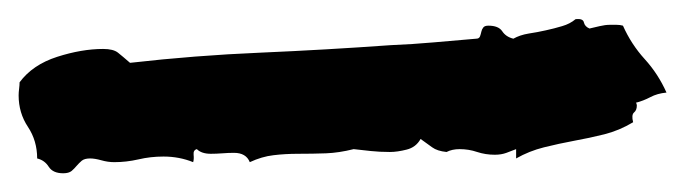

<svg xmlns="http://www.w3.org/2000/svg" viewBox="-170 13 722 202"><path d="M531.2 110.4Q521.5 111.3 514.2 115.2Q506.8 119.1 499 121.1Q500 122.1 500 124Q500 128.9 497.1 131.3Q494.1 133.8 496.1 141.6Q481.4 150.4 465.8 154.3Q450.2 158.2 434.1 161.1Q418 164.1 402.3 168Q386.7 171.9 373 179.7V169.9Q368.2 171.9 362.8 173.8Q357.4 175.8 350.6 175.8Q340.8 175.8 332 172.9Q323.2 169.9 313.5 169.9Q305.7 169.9 299.8 172.9Q290 171.9 284.7 168Q279.3 164.1 272.5 159.2Q267.6 168 257.8 170.4Q248 172.9 240.2 172.9Q229.5 172.9 220.2 171.9Q210.9 170.9 202.1 169.9Q186.5 173.8 172.9 174.3Q159.2 174.8 143.6 174.8Q129.9 174.8 117.7 176.3Q105.5 177.7 92.8 183.6Q88.9 173.8 76.2 173.8Q70.3 173.8 64 174.3Q57.6 174.8 51.8 174.8Q42 174.8 37.1 169.9Q33.2 170.9 33.7 175.8Q34.2 180.7 33.2 183.6Q18.6 177.7 2 177.7Q-11.7 177.7 -24.4 180.7Q-37.1 183.6 -49.8 183.6Q-56.6 183.6 -63.5 181.6Q-70.3 179.7 -75.2 179.7Q-81.1 179.7 -84 182.1Q-86.9 184.6 -89.4 187.5Q-91.8 190.4 -94.7 192.9Q-97.7 195.3 -103.5 195.3Q-114.3 195.3 -118.7 188.5Q-123 181.6 -130.9 179.7Q-130.9 161.1 -140.6 146.5Q-150.4 131.8 -150.4 113.3Q-150.4 110.4 -149.9 106.4Q-149.4 102.5 -149.4 99.6Q-135.7 81.1 -109.9 72.8Q-84 64.5 -61.5 64.5Q-50.8 64.5 -45.9 68.4Q-41 72.3 -33.2 79.1Q35.2 71.3 104 68.4Q172.9 65.4 241.2 60.5Q263.7 59.6 286.1 57.6L331.1 53.7Q334 53.7 335 51.3Q335.9 48.8 336.4 46.4Q336.9 43.9 338.4 42Q339.8 40 343.8 40Q354.5 40 358.4 45.9Q362.3 51.8 370.1 53.7Q377 49.8 386.2 48.3Q395.5 46.9 404.3 44.9Q413.1 43 421.4 40.5Q429.7 38.1 435.5 33.2Q443.4 32.2 444.3 36.6Q445.3 41 450.2 43Q455.1 42 460.9 40.5Q466.8 39.1 471.7 39.1H478.5Q482.4 39.1 485.4 40Q494.1 59.6 508.3 75.2Q522.5 90.8 531.2 110.4Z"/></svg>

Font: RockSalt
Style: Regular
Weight: 400
Designer: Squid
Foundry: Font Diner, Inc DBA Sideshow
Version: Version 1.000